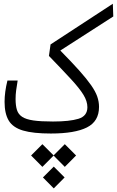

<svg xmlns="http://www.w3.org/2000/svg" viewBox="-20 -725 637 1046"><path d="M257.3 2.4Q160.2 2.4 105.2 -13.9Q50.3 -30.3 27.6 -68.1Q4.9 -106 4.9 -169.9Q4.9 -223.6 20.5 -286.1H76.2Q70.8 -254.9 67.9 -231.9Q64.9 -209 64.9 -185.1Q64.9 -149.9 72.3 -126.2Q79.6 -102.5 100.6 -88.6Q121.6 -74.7 161.9 -68.8Q202.1 -63 268.6 -63Q358.9 -63 407.5 -77.9Q456.1 -92.8 456.1 -141.1Q456.1 -173.3 434.6 -208.5Q413.1 -243.7 366.9 -293.7Q320.8 -343.8 246.6 -420.4L255.4 -482.9L594.7 -704.6L597.2 -635.3L308.6 -449.7Q371.1 -386.2 411.9 -340.6Q452.6 -294.9 476.3 -261Q500 -227.1 509.8 -199Q519.5 -170.9 519.5 -142.6Q519.5 -64 453.6 -30.8Q387.7 2.4 257.3 2.4ZM333 60.5 394.5 122.1 333 184.1 272 122.6 210.9 184.1 149.4 122.1 210.9 60.5 272 121.6ZM272.9 182.6 332 241.7 272.9 301.3 213.9 241.7Z"/></svg>

Font: CaskaydiaCove NFP Light
Style: Regular
Weight: 300
Designer: Aaron Bell
Foundry: Saja Typeworks
Version: Version 2111.001; VTT 6.35;Nerd Fonts 3.1.1